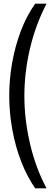

<svg xmlns="http://www.w3.org/2000/svg" viewBox="-20 -820 302 1040"><path d="M170.5 200Q126 135.5 94.5 54Q63 -27.5 46.5 -118.5Q30 -209.5 30 -302.5Q30 -389 45.5 -478Q61 -567 92 -649.8Q123 -732.5 170.5 -800H232Q172.5 -685 142.2 -556.5Q112 -428 112 -300Q112 -172.5 142.8 -41Q173.5 90.5 232 200Z"/></svg>

Font: Big Shoulders Stencil Text
Style: Regular
Weight: 400
Designer: Patric King
Foundry: XO Type Co
Version: Version 1.000